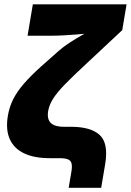

<svg xmlns="http://www.w3.org/2000/svg" viewBox="-20 -748 619 908"><path d="M304.7 140.1 317.4 65.4Q321.8 39.6 318.4 25.4Q314.9 11.2 301.3 5.6Q287.6 0 261.2 0H214.4Q141.6 0 93.8 -22.9Q45.9 -45.9 26.1 -90.3Q6.3 -134.8 17.1 -199.7Q23.9 -241.7 42.2 -278.3Q60.5 -314.9 93 -352.3Q125.5 -389.6 173.8 -433.1L259.3 -508.8Q280.8 -527.8 310.3 -546.9Q339.8 -565.9 370.8 -583.5Q401.9 -601.1 430.2 -615Q458.5 -628.9 477.5 -636.7L449.2 -595.7Q430.7 -593.3 402.8 -590.3Q375 -587.4 343 -585Q311 -582.5 280.3 -580.8Q249.5 -579.1 225.6 -579.1H110.4L135.3 -727.5H578.6L558.1 -605.5L384.3 -442.9Q325.2 -388.2 288.1 -350.1Q251 -312 231.9 -282.5Q212.9 -252.9 207.5 -221.7Q203.6 -196.3 210.9 -179.9Q218.3 -163.6 236.3 -156Q254.4 -148.4 282.7 -148.4H315.9Q409.2 -148.4 451.4 -109.6Q493.7 -70.8 477.5 27.3L458.5 140.1Z"/></svg>

Font: Inter 17pt Black
Style: Italic
Weight: 900
Italic angle: -9.3988°
Version: Version 4.001;git-66647c0bb